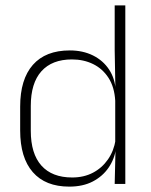

<svg xmlns="http://www.w3.org/2000/svg" viewBox="-20 -684 562 714"><path d="M237.5 10Q149 10 102 -43.8Q55 -97.5 55 -199V-287.5Q55 -389 102.2 -442.8Q149.5 -496.5 239.5 -496.5Q288 -496.5 325.8 -477.8Q363.5 -459 385.8 -425.2Q408 -391.5 410.5 -345.5H423.5L408.5 -309.5Q405.5 -360.5 383.5 -394.5Q361.5 -428.5 326.2 -445.8Q291 -463 247.5 -463Q173.5 -463 134 -419Q94.5 -375 94.5 -290V-197.5Q94.5 -112.5 134 -68.2Q173.5 -24 248.5 -24Q292 -24 325.8 -41.8Q359.5 -59.5 381.5 -91.2Q403.5 -123 410 -164.5L423 -132.5H411.5Q406 -93 384 -60.8Q362 -28.5 325.2 -9.2Q288.5 10 237.5 10ZM406.5 0 409.5 -126.5 408.5 -140V-347L409 -359L406.5 -497.5V-664H446V0Z"/></svg>

Font: Anek Gurmukhi ExtraLight
Style: Regular
Weight: 250
Designer: Sarang Kulkarni (Gurmukhi), Yesha Goshar (Latin)
Foundry: Ek Type
Version: Version 1.003